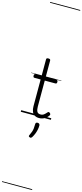

<svg xmlns="http://www.w3.org/2000/svg" viewBox="-318 -1450 1024 2390"><g transform="rotate(15 194.0 -255.0)"><path d="M240 17Q205 17 181.5 2.5Q158 -12 146.5 -40Q135 -68 135 -107V-452H57Q47 -452 42.5 -457.5Q38 -463 38 -475Q38 -488 42.5 -494Q47 -500 57 -500H135V-711Q135 -721 141 -725.5Q147 -730 160 -730Q174 -730 181 -725.5Q188 -721 188 -711V-500H324Q335 -500 339.5 -494Q344 -488 344 -475Q344 -463 339.5 -457.5Q335 -452 324 -452H188V-119Q188 -78 199.5 -54.5Q211 -31 246 -31Q271 -31 289 -45Q307 -59 324 -79Q331 -88 338.5 -86.5Q346 -85 354 -79Q361 -72 362.5 -64.5Q364 -57 360 -50Q346 -29 327.5 -14Q309 1 287 9Q265 17 240 17ZM188 278Q177 274 175.5 267.5Q174 261 181 248Q193 223 200 203Q207 183 210 160Q213 137 213 102Q213 91 219 84.5Q225 78 238 78Q253 78 260.5 86Q268 94 268 106Q268 133 262 161Q256 189 245.5 215.5Q235 242 220 266Q213 276 206 279.5Q199 283 188 278ZM0 895H388V905H0ZM0 -20H388V0H0ZM0 -505H388V-500H0ZM0 -1415H388V-1405H0Z"/></g></svg>

Font: Playwrite BE WAL Guides
Style: Regular
Weight: 400
Designer: Veronika Burian, José Scaglione
Foundry: TypeTogether
Version: Version 1.003